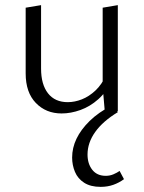

<svg xmlns="http://www.w3.org/2000/svg" viewBox="-20 -438 560 748"><path d="M220 4Q159 4 119.5 -37Q80 -78 80 -152V-408L140 -418V-171Q140 -109 167 -74.5Q194 -40 244 -40Q271 -40 299 -51Q327 -62 352 -85.5Q377 -109 394 -147L416 -124Q395 -80 363 -51.5Q331 -23 293.5 -9.5Q256 4 220 4ZM389 5 380 -100V-408L439 -418V-5ZM372 290Q333 290 308 274Q283 258 272 231.5Q261 205 261 176Q261 138 278 102.5Q295 67 329 33.5Q363 0 417 -28L439 -1Q381 34 351 76Q321 118 321 164Q321 200 339.5 223.5Q358 247 392 247Q408 247 422 241Q436 235 446 228L463 260Q444 274 421.5 282Q399 290 372 290Z"/></svg>

Font: Ysabeau Office Light
Style: Regular
Weight: 300
Designer: Christian Thalmann (Catharsis Fonts)
Version: Version 2.001;gftools[0.9.30]; featfreeze: tnum,lnum,ss02